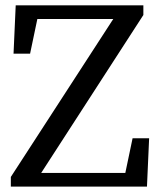

<svg xmlns="http://www.w3.org/2000/svg" viewBox="-20 -689 591 709"><path d="M20 0H522.7L530.7 -178.5H469.6L436.7 -21.4L472.7 -50.4H101.8L115.9 -25.4L509.4 -633.6V-669.3H38L30 -490.8H91.1L124 -647.8L88 -618.8H428.5L414.5 -643.9L20 -35.6V0Z"/></svg>

Font: Source Serif Variable
Style: Regular
Weight: 389
Designer: Frank Grießhammer
Foundry: Adobe Systems Incorporated
Version: Version 3.001;hotconv 1.0.111;makeotfexe 2.5.65597